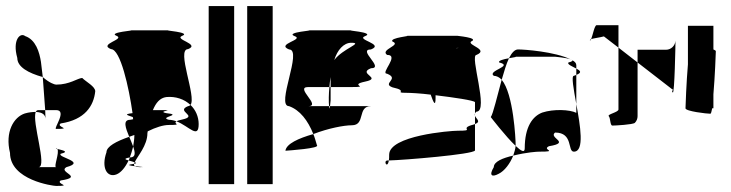

<svg xmlns="http://www.w3.org/2000/svg" viewBox="-20 -795 2409 633"><path d="M13 -291C13 -201 155 -182 165 -182C221 -182 163 -188 180 -200C260 -212 169 -227 199 -244C266 -262 168 -276 180 -288C214 -296 178 -301 169 -304C177 -292 156 -244 165 -244H107C137 -244 84 -394 98 -426C88 -426 76 -425 62 -421C25 -409 -4 -360 13 -291ZM37 -604C37 -574 74 -554 121 -541L115 -591C110 -623 98 -664 63 -676C47 -689 20 -664 37 -604ZM98 -426C121 -425 129 -416 130 -404L129 -432H107C102 -432 100 -430 98 -426ZM121 -541 129 -432H165C203 -432 155 -370 165 -370C221 -370 163 -376 180 -388C260 -400 289 -446 294 -494C294 -510 264 -525 251 -538C235 -537 210 -516 165 -516C160 -516 142 -522 121 -541ZM169 -304C168 -306 167 -307 165 -307C163 -307 165 -306 169 -304Z M331 -293C313 -242 333 -208 364 -220C379 -226 393 -243 404 -266C393 -269 386 -272 408 -276C412 -287 416 -299 419 -312C415 -322 411 -333 406 -344C363 -329 331 -312 331 -293ZM346 -633C377 -633 405 -507 417 -422C382 -418 406 -414 418 -409C418 -407 419 -404 419 -402C417 -401 413 -401 409 -400C384 -400 394 -373 406 -344C412 -346 417 -348 423 -350C423 -337 421 -324 419 -312C426 -292 428 -276 409 -276H408C407 -272 406 -269 404 -266C410 -264 419 -262 424 -260C433 -280 466 -315 466 -356C466 -358 467 -360 467 -362C493 -375 518 -383 537 -383C585 -383 548 -387 562 -395C554 -398 545 -400 537 -400C501 -409 586 -416 528 -422C494 -429 566 -432 511 -432H484C494 -456 507 -472 528 -475C559 -478 588 -468 608 -449C629 -475 560 -633 600 -633C642 -650 551 -665 581 -677C612 -689 513 -695 537 -695H409C434 -695 334 -689 364 -677C394 -665 303 -650 346 -633ZM417 -254C395 -251 409 -249 425 -247C422 -249 421 -252 422 -255C421 -255 419 -254 417 -254ZM422 -255C432 -257 430 -258 424 -260C423 -258 422 -257 422 -255ZM425 -247C428 -245 432 -244 440 -244C463 -244 443 -245 425 -247ZM562 -395C603 -379 635 -335 635 -386C635 -410 625 -433 608 -449C606 -447 603 -445 600 -445C557 -428 636 -413 581 -401C571 -399 565 -397 562 -395Z M668 -188H752V-775H668Z M795 -188H879V-775H795Z M921 -298C935 -299 1035 -306 1025 -316C1021 -329 1018 -341 1013 -353C964 -339 924 -321 921 -298ZM933 -445C969 -432 995 -398 1013 -353C1062 -372 1114 -382 1140 -382C1186 -382 1157 -445 1203 -445H1068C1067 -437 1066 -433 1065 -445H996C1041 -445 950 -508 996 -508H1066C1067 -519 1068 -530 1070 -541V-508H1140C1203 -508 1127 -514 1184 -526C1242 -538 1157 -552 1203 -570C1249 -570 1157 -632 1203 -632C1249 -650 1151 -664 1184 -676C1218 -689 1112 -695 1140 -695H996C1024 -695 918 -689 951 -676C985 -664 888 -650 933 -632C979 -632 888 -445 933 -445ZM1064 -474C1064 -460 1064 -451 1065 -445H1068C1069 -453 1070 -464 1070 -464V-508H1066C1065 -496 1064 -485 1064 -474ZM1082 -597C1092 -630 1113 -654 1138 -654C1180 -654 1110 -635 1082 -597Z M1256 -552C1299 -535 1238 -520 1274 -507C1329 -495 1277 -489 1319 -489C1334 -489 1368 -487 1400 -483C1409 -457 1416 -442 1416 -472V-481C1474 -474 1544 -464 1546 -458V-421C1547 -423 1548 -425 1551 -427C1593 -427 1527 -614 1551 -614C1593 -632 1520 -646 1533 -658C1563 -671 1481 -677 1489 -677H1319C1344 -677 1262 -671 1274 -658C1305 -646 1232 -632 1256 -614C1299 -614 1232 -552 1256 -552ZM1258 -266C1242 -266 1257 -236 1262 -266ZM1262 -266C1309 -267 1542 -286 1546 -299V-386C1543 -385 1538 -383 1533 -382C1496 -370 1548 -364 1489 -364C1464 -364 1263 -348 1263 -285C1263 -277 1263 -271 1262 -266ZM1483 -636C1485 -637 1487 -637 1489 -637C1495 -637 1492 -637 1483 -636ZM1546 -386C1567 -394 1550 -403 1546 -413ZM1546 -413V-421C1545 -418 1545 -416 1546 -413Z M1598 -409C1598 -409 1647 -345 1680 -314V-318C1680 -335 1673 -486 1634 -532C1619 -478 1606 -420 1598 -409ZM1608 -244C1591 -216 1602 -210 1624 -222C1643 -231 1662 -256 1672 -282C1637 -274 1608 -262 1608 -244ZM1608 -545C1617 -545 1627 -540 1634 -532C1642 -559 1649 -584 1658 -603C1641 -600 1621 -595 1626 -589C1675 -577 1585 -562 1608 -545ZM1658 -603C1677 -607 1693 -608 1670 -608H1810C1807 -608 1848 -605 1862 -599C1809 -625 1708 -632 1688 -632C1677 -632 1667 -621 1658 -603ZM1672 -282C1717 -293 1750 -295 1758 -295C1824 -295 1764 -301 1790 -313C1864 -325 1787 -340 1810 -358C1871 -358 1850 -295 1872 -295C1908 -295 1893 -381 1880 -452V-423C1858 -434 1805 -436 1768 -424C1736 -412 1710 -377 1710 -306C1710 -290 1698 -297 1680 -314C1679 -304 1676 -293 1672 -282ZM1854 -589C1849 -583 1867 -576 1880 -569V-580C1880 -587 1875 -592 1866 -597C1869 -595 1867 -592 1854 -589ZM1862 -599C1863 -598 1865 -598 1866 -597C1865 -598 1864 -598 1862 -599ZM1872 -545C1863 -545 1871 -502 1880 -452V-548ZM1880 -548C1900 -556 1893 -562 1880 -569Z M1925 -662C1926 -661 1928 -663 1929 -666C1926 -665 1924 -663 1925 -662ZM1929 -666C1937 -669 1956 -671 1971 -675L2019 -638V-712H1947C1940 -712 1934 -678 1929 -666ZM1987 -412C1993 -406 1991 -381 1999 -381C2008 -381 2066 -384 2073 -390C2079 -396 2082 -404 2082 -412V-589L2019 -638V-434C2019 -425 1981 -418 1987 -412ZM2082 -589 2197 -500C2205 -500 2191 -497 2198 -490C2204 -484 2207 -647 2207 -661C2206 -644 2192 -631 2176 -631H2082ZM2207 -661V-662Z M2240 -438C2240 -428 2311 -420 2322 -420C2324 -420 2326 -427 2328 -438H2332V-484C2337 -542 2340 -620 2340 -626C2340 -628 2337 -630 2332 -632V-710H2248V-583C2243 -525 2240 -444 2240 -438Z"/></svg>

Font: bitstorm
Style: maxcn
Weight: 400
Version: Version 0.2